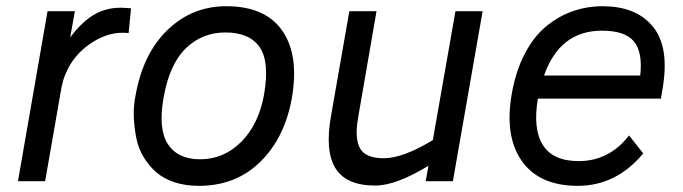

<svg xmlns="http://www.w3.org/2000/svg" viewBox="-20 -586 2209 621"><path d="M370.1 -561Q381.3 -561 403.8 -559.1L396 -479Q388.2 -480 375 -480Q322.3 -480 268.8 -442.4Q215.3 -404.8 191.9 -346.2Q184.1 -329.6 180.2 -307.1V-311L126 0H38.1L133.8 -549.8H222.2L207 -464.8Q243.2 -513.7 282.2 -537.4Q321.3 -561 370.1 -561ZM180.2 -307.1V-305.2Z M711.9 -565.9Q838.4 -565.9 893.3 -486.3Q948.2 -406.7 923.8 -268.1Q900.9 -140.1 821.8 -62.5Q742.7 15.1 623 15.1Q580.1 15.1 544.9 3.7Q509.8 -7.8 486.1 -28.3Q462.4 -48.8 445.3 -76.7Q428.2 -104.5 421.4 -137.2Q414.6 -169.9 412.8 -206.3Q411.1 -242.7 418.9 -279.8Q442.9 -413.1 522.2 -489.5Q601.6 -565.9 711.9 -565.9ZM709 -481Q633.3 -481 580.3 -429Q527.3 -377 508.8 -268.1Q491.2 -168.5 523.2 -119.6Q555.2 -70.8 627 -70.8Q703.6 -70.8 760 -127Q816.4 -183.1 834 -279.8Q852.5 -386.7 819.6 -433.8Q786.6 -481 709 -481Z M1453.1 -549.8H1541L1444.8 0H1356.9L1365.7 -49.8Q1260.7 14.2 1193.8 14.2Q1099.6 14.2 1064.9 -42Q1030.3 -98.1 1050.8 -211.9L1109.9 -549.8H1197.8L1138.2 -205.1Q1126.5 -137.7 1144.5 -106Q1162.6 -74.2 1221.2 -74.2Q1283.2 -74.2 1379.9 -132.8Z M2124.5 -308.1 2117.7 -267.1H1719.7Q1703.1 -168 1736.1 -116.5Q1769 -64.9 1851.6 -64.9Q1950.2 -64.9 2014.6 -147.9L2060.5 -89.8Q1973.1 15.1 1848.6 15.1Q1724.1 15.1 1667.5 -65.7Q1610.8 -146.5 1635.7 -285.2Q1648.9 -358.4 1678.2 -413.8Q1707.5 -469.2 1747.6 -501.7Q1787.6 -534.2 1833.3 -550Q1878.9 -565.9 1929.7 -565.9Q1980.5 -565.9 2020.5 -550.8Q2060.5 -535.6 2088.4 -503.9Q2116.2 -472.2 2125.5 -423.6Q2134.8 -375 2124.5 -308.1ZM1926.8 -486.8Q1790.5 -486.8 1739.7 -341.8H2050.8Q2059.1 -418 2030 -452.4Q2001 -486.8 1926.8 -486.8Z"/></svg>

Font: Stilu
Style: Italic
Weight: 400
Italic angle: -10°
Designer: Genilson Lima Santos
Foundry: Genilson Lima Santos
Version: Version 1.200;PS 001.200;hotconv 1.0.88;makeotf.lib2.5.64775